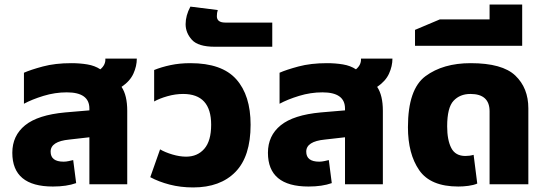

<svg xmlns="http://www.w3.org/2000/svg" viewBox="-20 -808 2400 842"><path d="M314 -5 301 -106Q292 -104 281 -101.5Q270 -99 259 -99Q202 -99 202 -143Q202 -188 284 -196L372 -206V0H538V-322Q538 -390 513 -427Q550 -452 565 -485Q580 -518 580 -551H442Q444 -524 420 -504Q396 -520 363 -525.5Q330 -531 293 -531Q222 -531 168 -516.5Q114 -502 85 -489V-353Q120 -372 170.5 -387.5Q221 -403 273 -403Q372 -403 372 -332V-324L266 -315Q146 -304 90 -258.5Q34 -213 34 -138Q34 10 212 10Q272 10 314 -5Z M827 14Q946 14 1012.5 -54Q1079 -122 1079 -261Q1079 -390 1016 -460.5Q953 -531 815 -531Q768 -531 728 -522.5Q688 -514 656 -501V-363Q679 -376 714 -386Q749 -396 783 -396Q906 -396 906 -261Q906 -190 876 -155.5Q846 -121 796 -121Q768 -121 736 -130.5Q704 -140 682 -153L639 -31Q676 -11 724 1.5Q772 14 827 14Z M922 -603H1174V-709H968Q931 -709 931 -737Q931 -752 935 -764L815 -779Q794 -740 794 -702Q794 -664 821.5 -633.5Q849 -603 922 -603Z M1435 -5 1422 -106Q1413 -104 1402 -101.5Q1391 -99 1380 -99Q1323 -99 1323 -143Q1323 -188 1405 -196L1493 -206V0H1659V-322Q1659 -390 1634 -427Q1671 -452 1686 -485Q1701 -518 1701 -551H1563Q1565 -524 1541 -504Q1517 -520 1484 -525.5Q1451 -531 1414 -531Q1343 -531 1289 -516.5Q1235 -502 1206 -489V-353Q1241 -372 1291.5 -387.5Q1342 -403 1394 -403Q1493 -403 1493 -332V-324L1387 -315Q1267 -304 1211 -258.5Q1155 -213 1155 -138Q1155 10 1333 10Q1393 10 1435 -5Z M1990 10Q2011 10 2034 7Q2057 4 2073 -3L2057 -129Q2040 -124 2021 -124Q1977 -124 1959 -159Q1941 -194 1941 -254Q1941 -336 1969 -366Q1997 -396 2043 -396Q2127 -396 2127 -320V0H2297V-333Q2297 -422 2240 -476.5Q2183 -531 2044 -531Q1923 -531 1846 -474Q1769 -417 1769 -250Q1769 -133 1818.5 -61.5Q1868 10 1990 10Z M2127 -788H2270V-607H1800V-677L1909 -723H2127Z"/></svg>

Font: Noto Sans Thai UI Extra
Style: Regular
Weight: 800
Designer: Monotype Design Team
Foundry: Monotype Imaging Inc.
Version: Version 1.901